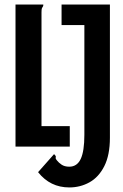

<svg xmlns="http://www.w3.org/2000/svg" viewBox="-20 -643 540 842"><path d="M284 179Q200 179 147 112L217 33Q227 42 224.5 47Q222 52 231 62Q237 70 250 79Q263 88 284 88Q318 88 334 54Q350 20 350 -52V-533H250V-623H462V-39Q462 37 437.5 85.5Q413 134 372.5 156.5Q332 179 284 179ZM48 0V-623H170Q170 -616 168 -614Q166 -612 164 -607.5Q162 -603 162 -588V-90H286V0Z"/></svg>

Font: Ligconsolata
Style: Bold
Weight: 700
Monospace: yes
Designer: Raph Levien, Cyreal, Brenton Simpson
Foundry: Raph Levien, Cyreal, Google
Version: Version 3.001; ttfautohint (v1.8.2.53-6de2)